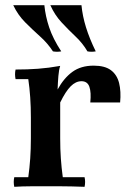

<svg xmlns="http://www.w3.org/2000/svg" viewBox="-20 -718 502 740"><path d="M35 2Q31 -17 35 -35H89Q94 -71 96.5 -107.5Q99 -144 99 -185V-265Q99 -346 89 -413H40Q36 -432 40 -450Q86 -450 126.5 -453Q167 -456 212 -464Q207 -449 205 -425Q203 -401 202 -373L212 -323V-185Q212 -144 214.5 -107.5Q217 -71 222 -35H306Q310 -17 306 2Q251 0 217.5 0Q184 0 156 0Q128 0 98 0Q68 0 35 2ZM328 -323Q332 -362 324.5 -383.5Q317 -405 294 -405Q272 -405 252.5 -385.5Q233 -366 212 -323L202 -373Q226 -417 259 -441Q292 -465 341 -465Q384 -465 407.5 -447.5Q431 -430 439 -398Q447 -366 443 -323ZM174 -698H294Q298 -656 311.5 -612.5Q325 -569 349 -520Q333 -517 317 -520Q299 -551 271.5 -577Q244 -603 217.5 -631.5Q191 -660 174 -698ZM31 -698H151Q155 -656 169.5 -612.5Q184 -569 216 -520Q200 -517 184 -520Q164 -551 135 -577Q106 -603 77.5 -631.5Q49 -660 31 -698Z"/></svg>

Font: Poltawski Nowy SemiBold
Style: Regular
Weight: 600
Version: Version 1.001;gftools[0.9.25]